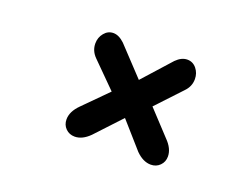

<svg xmlns="http://www.w3.org/2000/svg" viewBox="-65 -542 754 583"><g transform="rotate(20 312.5 -251.0)"><path d="M410.6 -105.5 337.4 -188.5 260.7 -106.4Q237.3 -83 212.9 -83Q195.3 -83 183.6 -94.7Q171.9 -106.4 171.9 -124Q171.9 -149.4 196.3 -173.8L272 -250L193.4 -328.6Q175.3 -346.7 175.3 -370.6Q175.3 -390.1 187.3 -404.5Q199.2 -418.9 216.8 -418.9Q234.4 -418.9 252.9 -401.4L337.4 -311.5L418.9 -402.3Q436.5 -419.9 455.1 -419.9Q473.1 -419.9 484.9 -405.5Q496.6 -391.1 496.6 -371.6Q496.6 -347.7 478.5 -329.6L403.8 -250L475.6 -172.9Q500 -148.4 500 -123Q500 -105.5 488.3 -93.8Q476.6 -82 459 -82Q434.1 -82 410.6 -105.5Z"/></g></svg>

Font: iCiel Pacifico
Style: Regular
Weight: 400
Designer: Vernon Adams
Foundry: Vernon Adams
Version: Version 1.00 September 26, 2014, initial release